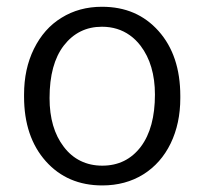

<svg xmlns="http://www.w3.org/2000/svg" viewBox="-20 -551 610 573"><path d="M51.8 -269Q51.8 -307.1 59.1 -341.1Q66.4 -375 81.3 -405.3Q96.2 -435.5 116.7 -458.7Q137.2 -481.9 163.6 -498Q216.3 -530.8 284.2 -530.8Q336.9 -530.8 378.9 -512.7Q420.9 -494.6 453.1 -458.5Q518.1 -385.7 518.1 -264.6V-258.3Q518.1 -182.6 489.3 -123Q460.4 -63.5 407.5 -30.5Q354.5 2.4 285.2 2.4Q181.2 2.4 116.7 -69.8Q51.8 -142.6 51.8 -262.7ZM127.9 -258.3Q127.9 -168 170.4 -112.8Q191.4 -85 220.5 -70.8Q249.5 -56.6 285.2 -56.6Q357.4 -56.6 400.4 -113.3Q442.4 -169.4 442.4 -269Q442.4 -291 439.7 -311.3Q437 -331.5 431.6 -349.9Q426.3 -368.2 418.2 -384.3Q410.2 -400.4 399.4 -414.6Q385.3 -433.1 367.4 -445.8Q349.6 -458.5 328.9 -464.8Q308.1 -471.2 284.2 -471.2Q213.9 -471.2 170.4 -415Q127.9 -359.9 127.9 -258.3Z"/></svg>

Font: Vazir Light UI
Style: Light-UI
Weight: 300
Designer: Saber Rastikerdar
Foundry: Saber Rastikerdar
Version: Version 30.0.0